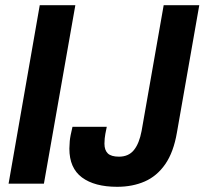

<svg xmlns="http://www.w3.org/2000/svg" viewBox="-20 -707 787 739"><path d="M13 0 133 -687H270L149 0ZM431 12Q344 12 295.5 -24Q247 -60 247 -135Q247 -146 248.5 -164Q250 -182 259 -219H391Q384 -187 383 -174Q382 -161 382 -154Q382 -129 395 -116.5Q408 -104 438 -104Q475 -104 495.5 -129.5Q516 -155 525 -203L610 -687H747L661 -197Q648 -121 616 -75Q584 -29 537 -8.5Q490 12 431 12Z"/></svg>

Font: Archivo Condensed
Style: Bold Italic
Weight: 700
Width: 3
Italic angle: -10°
Designer: Hector Gatti
Foundry: Omnibus-Type
Version: Version 2.001